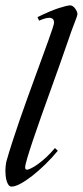

<svg xmlns="http://www.w3.org/2000/svg" viewBox="-68 -690 309 717"><path d="M183.1 -528.8Q170.9 -492.7 154.3 -446.5Q137.7 -400.4 120.4 -351.8Q103 -303.2 85.9 -255.4Q68.8 -207.5 55.7 -168.2Q42.5 -128.9 34.2 -101.1Q25.9 -73.2 25.9 -64.9Q25.9 -56.2 33.2 -56.2Q38.1 -56.6 48.8 -61.8Q59.6 -66.9 73.7 -77.1Q87.9 -87.4 104.2 -102.3Q120.6 -117.2 137.2 -137.2L147.9 -127Q126.5 -101.1 101.8 -76.9Q77.1 -52.7 53.5 -34.2Q29.8 -15.6 9.3 -4.4Q-11.2 6.8 -24.9 6.8Q-31.7 6.8 -36.1 0.7Q-40.5 -5.4 -43.2 -14.4Q-45.9 -23.4 -46.9 -33.9Q-47.9 -44.4 -47.9 -53.2Q-47.9 -55.2 -47.6 -59.3Q-47.4 -63.5 -46.9 -68.6Q-46.4 -73.7 -45.7 -78.9Q-44.9 -84 -43.9 -87.9Q-34.7 -120.6 -22.2 -159.2Q-9.8 -197.8 4.4 -238.8Q18.6 -279.8 33.7 -321.8Q48.8 -363.8 63.2 -403.1Q77.6 -442.4 90.3 -477.3Q103 -512.2 112.8 -539.3Q122.6 -566.4 128.2 -583.7Q133.8 -601.1 133.8 -605Q133.8 -615.7 128.2 -619.9Q122.6 -624 114.3 -623.5Q106 -623 96.2 -619.9Q86.4 -616.7 78.1 -612.8L71.8 -626Q122.1 -650.4 152.6 -660.2Q183.1 -669.9 194.8 -669.9Q198.2 -669.9 202.9 -667.2Q207.5 -664.6 211.4 -659.7Q215.3 -654.8 218.3 -648.7Q221.2 -642.6 221.2 -636.2Q221.2 -632.3 210 -603.8Q198.7 -575.2 183.1 -528.8Z"/></svg>

Font: Romanesco
Style: Regular
Weight: 400
Designer: Astigmatic (AOETI)
Foundry: Astigmatic (AOETI)
Version: Version 1.000